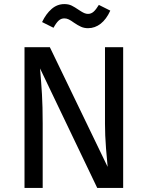

<svg xmlns="http://www.w3.org/2000/svg" viewBox="-20 -920 723 940"><path d="M342 -809Q327 -820 316.5 -825Q306 -830 295 -830Q279 -830 267 -819Q255 -808 242 -784L186 -812Q205 -852 232.5 -876Q260 -900 295 -900Q316 -900 331 -892.5Q346 -885 365 -872Q368 -870 377.5 -864Q387 -858 395 -855Q403 -852 411 -852Q426 -852 438 -862.5Q450 -873 464 -896L520 -868Q501 -826 473 -804Q445 -782 411 -782Q392 -782 376.5 -789Q361 -796 342 -809ZM583 0H456L176 -585Q182 -516 185.5 -457.5Q189 -399 189 -316V0H100V-689H224L507 -103Q504 -129 499 -194Q494 -259 494 -313V-689H583Z"/></svg>

Font: Wolseley Sans
Style: Regular
Weight: 400
Designer: Carrois Corporate & Edenspiekermann AG
Foundry: Carrois Corporate GbR & Edenspiekermann AG
Version: Version 4.202